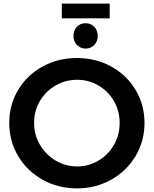

<svg xmlns="http://www.w3.org/2000/svg" viewBox="-20 -1029 849 1059"><path d="M777 -351Q777 -251 728 -168.5Q679 -86 593.5 -38Q508 10 404 10Q300 10 214.5 -38Q129 -86 80 -168.5Q31 -251 31 -351Q31 -451 80 -533Q129 -615 214.5 -662Q300 -709 404 -709Q508 -709 593.5 -662Q679 -615 728 -533Q777 -451 777 -351ZM168 -351Q168 -285 200.5 -230Q233 -175 287.5 -143Q342 -111 406 -111Q469 -111 523 -143Q577 -175 608.5 -230Q640 -285 640 -351Q640 -417 608.5 -471.5Q577 -526 523 -557.5Q469 -589 406 -589Q342 -589 287 -557.5Q232 -526 200 -471.5Q168 -417 168 -351ZM519 -830Q519 -801 500 -781Q481 -761 452 -761Q424 -761 404.5 -781Q385 -801 385 -830Q385 -861 404 -881Q423 -901 452 -901Q481 -901 500 -881Q519 -861 519 -830ZM321 -1009H585V-928H321Z"/></svg>

Font: Gontserrat Medium
Style: Regular
Weight: 500
Designer: Julieta Ulanovsky
Foundry: Julieta Ulanovsky
Version: Version 6.001